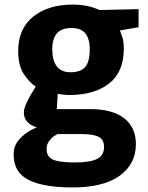

<svg xmlns="http://www.w3.org/2000/svg" viewBox="-20 -570 650 845"><path d="M145 -9.8Q145 -7.8 128.4 -14.4Q111.8 -21 98.4 -35.9Q85 -50.8 85 -76.2Q85 -106.9 137.2 -189Q108.4 -208 84.2 -245.1Q60.1 -282.2 60.1 -345.2Q60.1 -444.3 126.5 -497.1Q192.9 -549.8 299.8 -549.8Q366.7 -549.8 418 -525.9L589.8 -529.8V-450.2L507.8 -436Q508.8 -432.1 516.8 -411.1Q524.9 -390.1 524.9 -356.9Q524.9 -252.9 460 -202.4Q395 -151.9 285.2 -151.9Q266.1 -151.9 251.5 -154.5Q236.8 -157.2 233.9 -157.2L230 -89.8H377.9Q474.1 -89.8 526.1 -49.8Q578.1 -9.8 578.1 64.9Q578.1 150.9 507.6 202.9Q437 254.9 297.9 254.9Q171.9 254.9 106 221.9Q40 189 40 109.9Q40 71.8 63.5 44.9Q86.9 18.1 116 2.9Q145 -12.2 145 -9.8ZM210 -352.1Q210 -305.2 229.5 -278.6Q249 -252 290 -252Q335.9 -252 355.5 -275.9Q375 -299.8 375 -352.1Q375 -399.9 355.5 -423.3Q335.9 -446.8 294.9 -446.8Q251 -446.8 230.5 -423.3Q210 -399.9 210 -352.1ZM185.1 85Q185.1 121.1 214.6 133.1Q244.1 145 310.1 145Q377.9 145 408 128.9Q438 112.8 438 77.1Q438 44.9 414.6 32.5Q391.1 20 337.9 20H232.9Q229 22 217.5 29.5Q206.1 37.1 195.6 51.5Q185.1 65.9 185.1 85Z"/></svg>

Font: Kadwa
Style: Regular
Weight: 400
Designer: Sol Matas
Foundry: Sol Matas
Version: Version 1.000;PS 001.000;hotconv 1.0.70;makeotf.lib2.5.58329